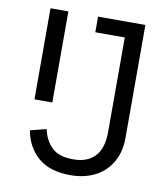

<svg xmlns="http://www.w3.org/2000/svg" viewBox="-80 -766 743 847"><g transform="rotate(10 291.0 -343.0)"><path d="M503 -698V-190Q503 -143 487.5 -106Q472 -69 444.5 -42.5Q417 -16 378 -2Q339 12 292 12Q199 12 147 -33Q95 -78 82 -152L154 -170Q164 -121 195.5 -90Q227 -59 292 -59Q355 -59 389 -95Q423 -131 423 -205V-628H291V-698ZM78 -698H158V-290H78Z"/></g></svg>

Font: IBM Plex Sans Condensed
Style: Regular
Weight: 400
Width: 3
Designer: Mike Abbink, Paul van der Laan, Pieter van Rosmalen
Foundry: Bold Monday
Version: Version 1.1